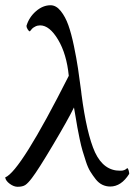

<svg xmlns="http://www.w3.org/2000/svg" viewBox="-20 -716 522 740"><path d="M0 -32.2Q59.1 -55.7 245.1 -423.8Q236.8 -507.8 203.9 -563Q170.9 -618.2 134.8 -618.2Q124.5 -618.2 116 -613.8Q107.4 -609.4 103.8 -605.5Q100.1 -601.6 95.2 -595.2Q91.3 -595.2 86.7 -602.8Q82 -610.4 82 -616.2Q91.8 -649.4 118.4 -672.6Q145 -695.8 174.8 -695.8Q196.3 -695.8 214.1 -673.6Q231.9 -651.4 243.4 -619.1Q254.9 -586.9 264.9 -538.8Q274.9 -490.7 280.8 -451.2Q286.6 -411.6 293 -362.8Q293 -360.8 293.2 -359.9Q293.5 -358.9 293.7 -357.2Q293.9 -355.5 293.9 -354Q314 -199.7 346.2 -128.9Q379.9 -57.1 443.8 -58.1Q444.3 -58.1 444.8 -58.1Q445.3 -58.1 445.8 -58.1Q460.4 -58.1 470.2 -67.9Q473.1 -67.9 475.6 -60.1Q478 -52.2 478 -45.9Q447.3 2.9 404.8 2.9Q388.7 2.9 374.5 -3.9Q360.4 -10.7 349.1 -24.9Q337.9 -39.1 328.4 -54.4Q318.8 -69.8 311.3 -93Q303.7 -116.2 298.1 -135Q292.5 -153.8 286.9 -180.9Q281.2 -208 278.3 -224.6Q275.4 -241.2 271.2 -266.6Q267.1 -292 265.1 -301.8Q241.7 -253.9 184.3 -157.5Q127 -61 103 -29.8Q87.9 -9.8 77.4 -2.9Q66.9 3.9 47.9 3.9Q33.2 3.9 17.6 -7.6Q2 -19 0 -32.2Z"/></svg>

Font: Crimson
Style: Roman
Weight: 400
Version: Version 0.8